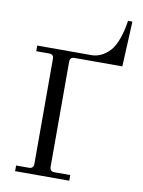

<svg xmlns="http://www.w3.org/2000/svg" viewBox="-100 -1004 800 1072"><g transform="rotate(10 300.0 -468.0)"><path d="M62 0H369V-32H280C261 -32 253 -41 253 -59V-653C253 -672 261 -680 280 -680H550L562 -936H537C537 -936 524 -820 475 -764C440 -724 400 -712 370 -712H62V-680H134C153 -680 161 -672 161 -653V-59C161 -41 153 -32 134 -32H62Z"/></g></svg>

Font: Old Standard
Style: Regular
Weight: 400
Designer: Alexey Kryukov <alexios@thessalonica.org.ru>
Version: Version 2.0